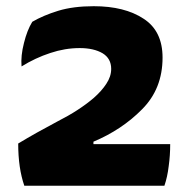

<svg xmlns="http://www.w3.org/2000/svg" viewBox="-20 -593 604 613"><path d="M278.3 -132.8Q278.3 -134.8 278.3 -140.6Q369.1 -178.7 433.6 -244.1Q499 -309.6 499 -409.2Q499 -494.1 438.5 -533.2Q377.9 -573.2 279.3 -573.2Q213.9 -573.2 166 -558.6Q118.2 -543.9 83 -523.4Q66.4 -496.1 56.6 -456.1Q45.9 -415 48.8 -380.9Q92.8 -408.2 140.6 -423.8Q187.5 -439.5 234.4 -439.5Q279.3 -439.5 307.6 -422.9Q335 -406.2 335 -373Q335 -348.6 319.3 -325.2Q304.7 -302.7 279.3 -280.3Q232.4 -240.2 163.1 -205.1Q94.7 -168.9 38.1 -134.8Q38.1 -95.7 43 -61.5Q47.9 -28.3 57.6 0Q207 0 504.9 0Q514.6 -28.3 518.6 -62.5Q523.4 -96.7 523.4 -132.8Q441.4 -132.8 278.3 -132.8Z"/></svg>

Font: cl
Style: Bold
Weight: 400
Designer: Mitja Miklavcic
Version: Version 7.504; 2011; Build 1021